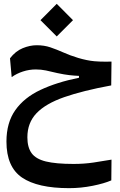

<svg xmlns="http://www.w3.org/2000/svg" viewBox="-20 -665 626 1003"><path d="M340.8 317.9Q176.3 317.9 95 262.5Q13.7 207 13.7 74.7Q13.7 -24.4 60.1 -89.8Q106.4 -155.3 191.4 -195.3Q276.4 -235.4 392.6 -258.8V-268.6Q368.7 -269.5 342.3 -272.5Q315.9 -275.4 279.8 -283.2Q245.6 -291.5 220 -296.9Q194.3 -302.2 167 -302.2Q132.8 -302.2 99.9 -291.5Q66.9 -280.8 41 -262.2L32.2 -360.4Q61 -397.9 98.6 -413.3Q136.2 -428.7 171.9 -428.7Q210.9 -428.7 243.2 -417.7Q275.4 -406.7 309.6 -391.6Q343.8 -376 388.7 -362.3Q435.1 -348.6 472.7 -345.2Q498.5 -342.8 532.2 -342.8Q546.9 -342.8 562.5 -343.3L561 -218.8Q412.6 -191.4 315.4 -157.5Q218.3 -123.5 170.7 -73.5Q123 -23.4 123 52.2Q123 104.5 145 135Q167 165.5 219.7 178.5Q272.5 191.4 364.3 191.4Q419.4 191.4 468.3 184.1Q517.1 176.8 562.5 168.9L561.5 277.3Q524.4 293.5 463.6 305.7Q402.8 317.9 340.8 317.9ZM276.4 -474.6 191.4 -559.6 276.4 -645 361.3 -559.6Z"/></svg>

Font: CaskaydiaCove NFP SemiBold
Style: Regular
Weight: 600
Designer: Aaron Bell
Foundry: Saja Typeworks
Version: Version 2111.001; VTT 6.35;Nerd Fonts 3.1.1